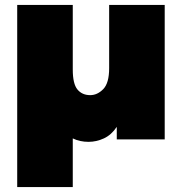

<svg xmlns="http://www.w3.org/2000/svg" viewBox="-20 -567 740 781"><path d="M50 194V-547H276V-284Q276 -226 295 -203Q314 -180 347 -180Q376 -180 400 -204.5Q424 -229 424 -290V-547H650V0H455V-51Q433 -18 402.5 -4Q372 10 340 10Q305 10 276 -4V194Z"/></svg>

Font: Montserrat Black
Style: Regular
Weight: 900
Designer: Julieta Ulanovsky
Foundry: Julieta Ulanovsky
Version: Version 9.000; ttfautohint (v1.8.4.7-5d5b)